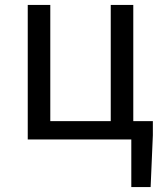

<svg xmlns="http://www.w3.org/2000/svg" viewBox="-20 -563 659 775"><path d="M92 0H510V192H588L597 -17V-74H518V-543H427V-74H183V-543H92Z"/></svg>

Font: Noto Sans KR Regular
Style: Regular
Weight: 400
Designer: Ryoko NISHIZUKA  (kana & ideographs); Paul D. Hunt (Latin, Greek & Cyrillic); Wenlong ZHANG  (bopomofo); Sandoll Communi
Foundry: Adobe Systems Incorporated
Version: Version 1.004;PS 1.004;hotconv 1.0.82;makeotf.lib2.5.63406